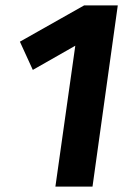

<svg xmlns="http://www.w3.org/2000/svg" viewBox="-20 -694 487 714"><path d="M324 0H186L260 -524L102 -434L54 -539L293 -674H418Z"/></svg>

Font: Fira Sans SemiBold
Style: Italic
Weight: 600
Italic angle: -8°
Designer: bBox Type GmbH & Carrois Corporate GbR & Edenspiekermann AG
Foundry: bBox Type GmbH & Carrois Corporate GbR & Edenspiekermann AG
Version: Version 4.301